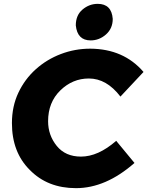

<svg xmlns="http://www.w3.org/2000/svg" viewBox="-20 -965 766 998"><path d="M375 13Q227 13 134.5 -82Q42 -174 42 -325Q42 -412 75.5 -483Q109 -554 166.2 -605.2Q223.5 -656.5 296.5 -684.2Q369.5 -712 449 -712Q623 -711 726 -591L606 -463Q534 -557 442 -557Q357 -557 293.5 -495Q230 -433 230 -335Q230 -262 275 -206.5Q320 -151 401 -151Q490 -151 584 -233L679 -118Q530 13 375 13ZM451 -755Q382 -755 374 -833Q374 -886 409 -915.5Q444 -945 488 -945Q560 -945 566 -867Q566 -817 531 -786Q496 -755 451 -755Z"/></svg>

Font: Argentum Novus
Style: Bold Italic
Weight: 700
Designer: Julieta Ulanovsky (font) & Cristiano Sobral (main changes)
Foundry: Julieta Ulanovsky (font) & Cristiano Sobral (main changes)
Version: Version 3.00;November 27, 2020;FontCreator 13.0.0.2655 64-bi